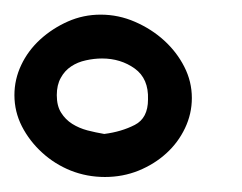

<svg xmlns="http://www.w3.org/2000/svg" viewBox="-44 -351 329 261"><path d="M97.7 -168.9Q121.1 -171.9 139.2 -181.2Q157.2 -190.4 157.2 -215.8Q158.2 -244.1 139.2 -257.8Q120.1 -271.5 94.7 -271.5Q84 -271.5 72.8 -269Q61.5 -266.6 52.7 -260.7Q43.9 -254.9 38.6 -245.1Q33.2 -235.4 33.2 -221.7Q33.2 -207 39.1 -197.8Q44.9 -188.5 54.2 -182.6Q63.5 -176.8 74.7 -173.8Q85.9 -170.9 97.7 -168.9ZM92.8 -331.1Q117.2 -331.1 139.6 -321.3Q162.1 -311.5 179.2 -295.9Q196.3 -280.3 206.5 -260.3Q216.8 -240.2 216.8 -217.8Q216.8 -196.3 207.5 -176.8Q198.2 -157.2 182.1 -142.6Q166 -127.9 144.5 -119.1Q123 -110.4 98.6 -110.4Q74.2 -110.4 52.2 -119.1Q30.3 -127.9 13.2 -143.6Q-3.9 -159.2 -14.2 -179.2Q-24.4 -199.2 -24.4 -221.7Q-24.4 -243.2 -15.1 -262.7Q-5.9 -282.2 10.7 -297.4Q27.3 -312.5 48.3 -321.8Q69.3 -331.1 92.8 -331.1Z"/></svg>

Font: Scriphy
Style: Regular
Weight: 400
Designer: Ala M. Lockhart
Foundry: Ala M. Lockhart
Version: Version 1.0 2021